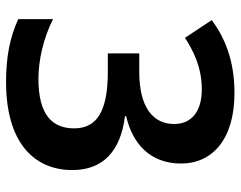

<svg xmlns="http://www.w3.org/2000/svg" viewBox="-98 -666 774 617"><g transform="rotate(90 288.5 -357.0)"><path d="M505 -552C505 -654 426 -724 278 -724C171 -724 98 -691 44 -651L101 -565C142 -591 194 -619 267 -619C335 -619 378 -588 378 -530C378 -463 325 -418 211 -418H151V-317H210C335 -317 392 -283 392 -209C392 -138 348 -94 233 -94C173 -94 102 -110 41 -141V-29C101 -2 162 10 243 10C439 10 526 -81 526 -203C526 -300 467 -358 353 -372V-376C441 -396 505 -453 505 -552Z"/></g></svg>

Font: Noto Sans Lao SemiBold
Style: Regular
Weight: 600
Designer: Monotype Design Team
Foundry: Monotype Imaging Inc.
Version: Version 2.003